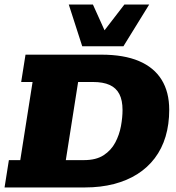

<svg xmlns="http://www.w3.org/2000/svg" viewBox="-22 -823 773 843"><path d="M-2 0 17 -120H67L121 -463H71L90 -583H423Q522 -583 588 -555Q654 -527 687.5 -473Q721 -419 721 -341Q721 -277 705 -223.5Q689 -170 657.5 -128.5Q626 -87 581 -58.5Q536 -30 478 -15Q420 0 351 0ZM267 -120H347Q400 -120 433 -141.5Q466 -163 484 -197Q502 -231 509 -269Q516 -307 516 -340Q516 -383 502 -410Q488 -437 459.5 -450Q431 -463 386 -463H321ZM339 -620 280 -803H386L437 -690L524 -803H633L520 -620Z"/></svg>

Font: Rokkitt SemiBold Black
Style: Italic
Weight: 900
Italic angle: -9°
Version: Version 3.103